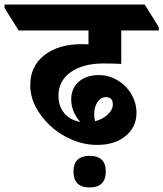

<svg xmlns="http://www.w3.org/2000/svg" viewBox="-88 -646 718 844"><path d="M339 -9Q282 -9 227 -32.5Q172 -56 131 -95Q92 -132 68.5 -177Q45 -222 45 -272Q45 -355 107 -403.5Q169 -452 273 -452Q288 -452 301 -451V-512H-6L-68 -611V-626H548L610 -527V-512H445V-365Q430 -366 410 -366.5Q390 -367 367 -367Q277 -367 223 -329Q169 -291 169 -225Q169 -179 194.5 -148.5Q220 -118 265 -110Q225 -155 225 -209Q225 -257 258 -286.5Q291 -316 347 -316Q382 -316 414 -301Q446 -286 469 -260Q490 -237 501 -208.5Q512 -180 512 -150Q512 -88 464.5 -48.5Q417 -9 339 -9ZM326 -144Q326 -128 330 -113Q364 -122 386 -143Q408 -164 408 -187Q408 -219 378 -219Q355 -219 340.5 -197.5Q326 -176 326 -144ZM306 178Q235 178 235 108Q235 39 306 39Q377 39 377 108Q377 178 306 178Z"/></svg>

Font: Noto Serif Devanagari ExtraBold
Style: Regular
Weight: 800
Designer: Universal Thirst, Indian Type Foundry and the Monotype Design Team
Foundry: Monotype Imaging Inc.
Version: Version 2.004; ttfautohint (v1.8.4.7-5d5b)